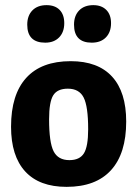

<svg xmlns="http://www.w3.org/2000/svg" viewBox="-20 -716 534 747"><path d="M161 -696Q194 -696 212 -677.5Q230 -659 230 -626Q230 -591 210 -570.5Q190 -550 156 -550Q86 -550 86 -620Q86 -655 106 -675.5Q126 -696 161 -696ZM343 -696Q375 -696 393.5 -677.5Q412 -659 412 -626Q412 -591 392 -570.5Q372 -550 337 -550Q268 -550 268 -620Q268 -655 288 -675.5Q308 -696 343 -696ZM255 -478Q361 -478 416 -418Q471 -358 471 -243Q471 -119 412 -54Q353 11 239 11Q133 11 78 -49Q23 -109 23 -223Q23 -348 82 -413Q141 -478 255 -478ZM244 -371Q203 -371 187 -345Q171 -319 171 -252Q171 -162 188.5 -127.5Q206 -93 250 -93Q290 -93 306.5 -119.5Q323 -146 323 -213Q323 -302 305.5 -336.5Q288 -371 244 -371Z"/></svg>

Font: Alegreya Sans SC ExtraBold
Style: Regular
Weight: 800
Designer: Juan Pablo del Peral
Foundry: Huerta Tipografica
Version: Version 2.007